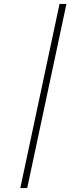

<svg xmlns="http://www.w3.org/2000/svg" viewBox="-20 -731 427 974"><path d="M83 223 282 -711H317L118 223Z"/></svg>

Font: Ysabeau ExtraLight
Style: Italic
Weight: 250
Italic angle: -12°
Version: Version 2.000;gftools[0.9.27.dev2+g8671c4b]